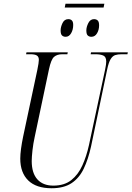

<svg xmlns="http://www.w3.org/2000/svg" viewBox="-20 -993 701 1023"><path d="M536 -973 532 -953H325L329 -973ZM467 -797Q455 -797 447.5 -804Q440 -811 440 -831Q440 -849 450.5 -870Q461 -891 481 -891Q493 -891 500.5 -884Q508 -877 508 -858Q508 -834 497 -815.5Q486 -797 467 -797ZM330 -797Q318 -797 310.5 -804Q303 -811 303 -831Q303 -849 313 -870Q323 -891 344 -891Q356 -891 363 -884Q370 -877 370 -860Q370 -835 359 -816Q348 -797 330 -797ZM255 10Q173 10 130.5 -31.5Q88 -73 88 -148Q88 -170 92 -200Q96 -230 103 -264L179 -621Q187 -660 187 -674Q187 -691 176 -697.5Q165 -704 143 -704H119L121 -714H341L339 -704H312Q284 -704 268 -690Q252 -676 241 -624L165 -264Q157 -228 153 -192Q149 -156 149 -135Q149 -71 179 -37.5Q209 -4 264 -4Q323 -4 360 -33.5Q397 -63 419 -112Q441 -161 454 -220L540 -622Q546 -651 546 -665Q546 -690 530.5 -697Q515 -704 489 -704H463L465 -714H661L659 -704H628Q608 -704 594 -699.5Q580 -695 569.5 -678Q559 -661 551 -623L465 -212Q450 -144 426 -94Q402 -44 361 -17Q320 10 255 10Z"/></svg>

Font: Noto Serif Display ExtraCondensed Light
Style: Italic
Weight: 300
Width: 2
Italic angle: -12°
Designer: Monotype Design Team
Foundry: Monotype Imaging Inc.
Version: Version 2.009